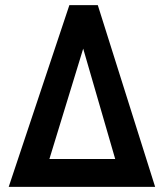

<svg xmlns="http://www.w3.org/2000/svg" viewBox="-20 -730 640 750"><path d="M14 0 251 -710H362L586 0ZM173 -109H430L305 -540Z"/></svg>

Font: Livvic SemiBold
Style: Regular
Weight: 600
Designer: Jacques Le Bailly, Baron von Fonthausen
Version: Version 1.001; ttfautohint (v1.8.2)